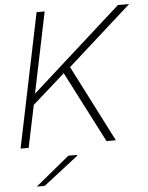

<svg xmlns="http://www.w3.org/2000/svg" viewBox="-61 -780 805 1042"><g transform="rotate(-5 341.0 -258.5)"><path d="M682 -730H621L131 -290L222 -730H178L27 0H71L119 -230L296 -387L495 0H546L333 -417ZM97 213H140L329 66L330 61H282Z"/></g></svg>

Font: Nacelle UltraLight
Style: Italic
Weight: 200
Italic angle: -12°
Designer: Sora Sagano
Foundry: Sora Sagano
Version: Version 1.000;FEAKit 1.0